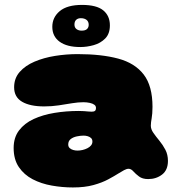

<svg xmlns="http://www.w3.org/2000/svg" viewBox="-20 -710 756 802"><path d="M284.5 73Q240.5 73 196.5 65.2Q152.5 57.5 116.5 38.8Q80.5 20 58.8 -12Q37 -44 37 -92Q37 -135.5 59.5 -165.2Q82 -195 120.5 -212.8Q159 -230.5 207.8 -238.5Q256.5 -246.5 309 -246.5Q320 -246.5 330.5 -245.8Q341 -245 349.8 -244.2Q358.5 -243.5 363 -243.5Q373 -243.5 377 -247.2Q381 -251 381 -259Q381 -262 380.2 -264.2Q379.5 -266.5 378 -268.8Q376.5 -271 374 -272.5Q367.5 -277.5 355.2 -280.2Q343 -283 328 -283Q307 -283 281 -278.8Q255 -274.5 225.8 -270Q196.5 -265.5 164.5 -265.5Q105.5 -265.5 72.2 -285Q39 -304.5 39 -345.5Q39 -383 62.2 -409.5Q85.5 -436 124.2 -452.5Q163 -469 210 -476.5Q257 -484 304 -484Q404 -484 473.8 -465.2Q543.5 -446.5 580.2 -398.8Q617 -351 617 -263.5Q617 -248 616 -236.5Q615 -225 613.5 -216Q612 -207 611 -199.8Q610 -192.5 610 -185Q610 -170 620.8 -154.8Q631.5 -139.5 645.8 -122.2Q660 -105 670.8 -84.5Q681.5 -64 681.5 -38Q681.5 0.5 657 19.2Q632.5 38 599 38Q575 38 560.8 27.2Q546.5 16.5 537 5.8Q527.5 -5 517 -5Q509 -5 498.2 0.8Q487.5 6.5 474 15Q457.5 25.5 432 39.2Q406.5 53 370.2 63Q334 73 284.5 73ZM303.5 -81Q314 -81 324.8 -83.5Q335.5 -86 345 -90.8Q354.5 -95.5 360.2 -102.5Q366 -109.5 366 -118.5Q366 -128 360.5 -133.2Q355 -138.5 346.5 -141Q338 -143.5 329.5 -143.5Q315.5 -143.5 300.5 -140.2Q285.5 -137 275.2 -129Q265 -121 265 -106.5Q265 -97 271 -91.5Q277 -86 285.8 -83.5Q294.5 -81 303.5 -81ZM315.5 -513.5Q259.5 -513.5 229 -535.8Q198.5 -558 198.5 -598Q198.5 -637.5 229.5 -663.5Q260.5 -689.5 322.5 -689.5Q383.5 -689.5 411.2 -666.8Q439 -644 439 -604Q439 -569 419.5 -549.2Q400 -529.5 371.5 -521.5Q343 -513.5 315.5 -513.5ZM321 -582Q336.5 -582 343.5 -588.8Q350.5 -595.5 350.5 -606.5Q350.5 -620 341.5 -627Q332.5 -634 317.5 -634Q305.5 -634 298.2 -627.2Q291 -620.5 291 -607.5Q291 -595 299.5 -588.5Q308 -582 321 -582Z"/></svg>

Font: Gluten Black
Style: Regular
Weight: 900
Designer: Tyler Finck
Foundry: Etcetera Type Company
Version: Version 1.300